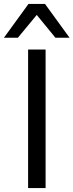

<svg xmlns="http://www.w3.org/2000/svg" viewBox="-39 -957 374 977"><path d="M104 0V-705H193V0ZM-19 -765 106 -937H190L315 -765H243L148 -881L52 -765Z"/></svg>

Font: Nunito Sans 8pt
Style: Regular
Weight: 400
Version: Version 3.101;gftools[0.9.27]